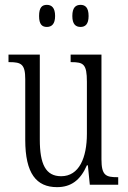

<svg xmlns="http://www.w3.org/2000/svg" viewBox="-20 -761 526 791"><path d="M312 -650C331 -650 345 -661 345 -695C345 -730 331 -741 312 -741C292 -741 278 -730 278 -695C278 -661 292 -650 312 -650ZM173 -650C192 -650 207 -661 207 -695C207 -730 192 -741 173 -741C153 -741 141 -730 141 -695C141 -661 153 -650 173 -650ZM215 10C272 10 311 -18 338 -80H342L350 0H467V-31H464C416 -31 398 -38 398 -105V-536H271V-505H274C324 -505 338 -497 338 -424V-210C338 -111 306 -35 232 -35C168 -35 144 -85 144 -186V-536H15V-505H19C67 -505 84 -497 84 -435V-185C84 -46 130 10 215 10Z"/></svg>

Font: Noto Serif Bengali ExtraCondensed Light
Style: Regular
Weight: 300
Width: 2
Designer: Juan Bruce, Universal Thirst, Indian Type Foundry and the Monotype Design Team.
Foundry: Monotype Imaging Inc.
Version: Version 2.003